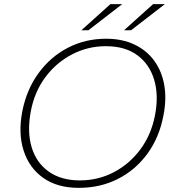

<svg xmlns="http://www.w3.org/2000/svg" viewBox="-20 -897 856 927"><path d="M360 10Q257 10 189 -38Q121 -86 94 -170Q67 -254 88 -361Q109 -466 166.5 -544.5Q224 -623 308 -666.5Q392 -710 492 -710Q570 -710 629 -682Q688 -654 724.5 -604Q761 -554 773 -486.5Q785 -419 769 -339Q749 -233 691.5 -154.5Q634 -76 549 -33Q464 10 360 10ZM365 -26Q454 -26 529.5 -65.5Q605 -105 657.5 -175.5Q710 -246 728 -339Q747 -436 724.5 -511.5Q702 -587 643 -630.5Q584 -674 491 -674Q404 -674 328 -634.5Q252 -595 199.5 -525Q147 -455 129 -361Q110 -261 133 -185.5Q156 -110 216 -68Q276 -26 365 -26ZM373 -751 513 -877H570L407 -751ZM579 -751 719 -877H776L613 -751Z"/></svg>

Font: REM Thin
Style: Italic
Weight: 250
Italic angle: -11°
Designer: Octavio Pardo
Foundry: Ashler Design
Version: Version 1.005;gftools[0.9.28]